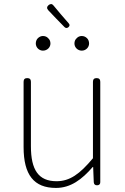

<svg xmlns="http://www.w3.org/2000/svg" viewBox="-20 -911 617 944"><path d="M437 -330V-133C372 -55 323 -20 258 -20C169 -20 132 -76 132 -192V-509C132 -521 126 -527 114 -527C102 -527 96 -521 96 -509V-188C96 -51 147 13 255 13C328 13 383 -29 436 -90H438L441 -15C442 -5 447 0 457 0C467 0 473 -5 473 -15V-263V-509C473 -521 467 -527 455 -527C443 -527 437 -521 437 -509ZM166 -723C160 -717 156 -708 156 -697C156 -678 172 -662 191 -662C212 -662 228 -678 228 -697C228 -708 224 -717 217 -723C211 -730 202 -734 191 -734C182 -734 173 -730 166 -723ZM255 -821 297 -778C303 -772 310 -772 316 -777C323 -783 324 -789 318 -796L279 -841L243 -884C236 -893 228 -893 219 -886C210 -878 209 -870 217 -861ZM357 -723C350 -717 346 -708 346 -697C346 -678 362 -662 382 -662C402 -662 418 -678 418 -697C418 -708 414 -717 408 -723C401 -730 392 -734 382 -734C372 -734 363 -730 357 -723Z"/></svg>

Font: GenSenRounded2 TW EL
Style: Regular
Weight: 250
Version: Version 2.100;PS 2.1;hotconv 16.6.51;makeotf.lib2.5.65220 DE